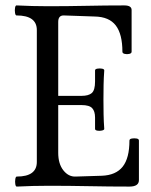

<svg xmlns="http://www.w3.org/2000/svg" viewBox="-20 -686 559 709"><path d="M42 3Q38 3 36.5 -6Q35 -15 36.5 -24.5Q38 -34 42 -34Q116 -34 116 -88V-575Q116 -629 41 -629Q37 -629 35.5 -638.5Q34 -648 35.5 -657Q37 -666 41 -666Q100 -663 157 -663Q228 -663 298.5 -664.5Q369 -666 439 -666Q466 -666 466 -649V-495Q466 -489 457.5 -487Q449 -485 440.5 -487Q432 -489 432 -495Q432 -560 407.5 -592Q383 -624 330 -625L215 -629Q195 -629 195 -605V-332H281Q307 -332 319 -342.5Q331 -353 331 -385V-426Q331 -431 339.5 -432.5Q348 -434 356.5 -432.5Q365 -431 365 -426Q363 -399 362.5 -372Q362 -345 362 -318Q362 -291 362.5 -264Q363 -237 365 -210Q365 -206 356.5 -204Q348 -202 339.5 -203.5Q331 -205 331 -210V-252Q331 -275 320.5 -286.5Q310 -298 281 -298H195V-122Q195 -81 214 -57Q233 -33 259 -34L356 -37Q408 -39 433 -70.5Q458 -102 458 -167Q458 -173 467 -174.5Q476 -176 484.5 -174.5Q493 -173 493 -167V-21Q493 3 458 3Q384 3 309 1.5Q234 0 160 0Q101 0 42 3Z"/></svg>

Font: Junicode Two Beta Condensed
Style: Regular
Weight: 400
Width: 3
Designer: Peter S. Baker
Foundry: Briery Creek Software
Version: Version 1.053; ttfautohint (v1.8.4)